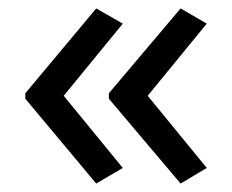

<svg xmlns="http://www.w3.org/2000/svg" viewBox="-20 -584 549 455"><path d="M40 -363 208 -564 271 -528 131 -357 271 -186 208 -149 40 -350ZM238 -363 408 -564 470 -528 330 -357 470 -186 408 -149 238 -350Z"/></svg>

Font: Noto Sans Kannada UI
Style: Regular
Weight: 400
Designer: Jelle Bosma - Monotype Design Team
Foundry: Monotype Imaging Inc.
Version: Version 2.005; ttfautohint (v1.8.4.7-5d5b)